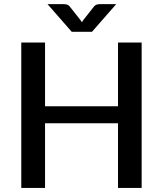

<svg xmlns="http://www.w3.org/2000/svg" viewBox="-20 -931 807 951"><path d="M564.5 -720.2H681.6V0H564.5V-320.3H203.1V0H85.4V-720.2H203.1V-404.8H564.5ZM477.5 -910.6H555.7L435.5 -773.4H335.4L215.3 -910.6H293.5Q301.8 -910.6 310.1 -908.7Q320.3 -906.2 326.7 -897L378.9 -831.1Q384.8 -823.2 385.7 -820.8Q388.2 -825.2 392.1 -831.1L443.8 -896.5Q451.7 -906.7 460.9 -908.7Q469.2 -910.6 477.5 -910.6Z"/></svg>

Font: Lato-SemiBold
Style: Regular
Weight: 500
Designer: Lukasz Dziedzic with Adam Twardoch and Botio Nikoltchev
Foundry: tyPoland Lukasz Dziedzic
Version: ""